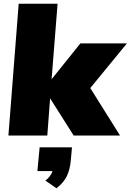

<svg xmlns="http://www.w3.org/2000/svg" viewBox="-20 -725 699 1027"><path d="M463 -254 622 0H374L248 -199L233 0H25L80 -705H288L256 -301L410 -493H659ZM365 63 359 130Q355 180 338 216Q321 252 282 282L223 241Q252 218 261 190H180L192 63Z"/></svg>

Font: Nunito Sans Heavy Heavy
Style: Italic
Weight: 400
Italic angle: -4.541°
Designer: Vernon Adams
Foundry: Vernon Adams
Version: Version 2.002